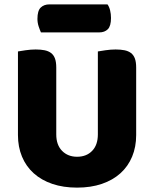

<svg xmlns="http://www.w3.org/2000/svg" viewBox="-20 -841 704 877"><path d="M602 -224Q602 -170 583.5 -125.5Q565 -81 530 -49.5Q495 -18 445 -1Q395 16 332 16Q269 16 219 -1Q169 -18 134 -49.5Q99 -81 80.5 -125.5Q62 -170 62 -224V-606Q73 -608 97 -611.5Q121 -615 143 -615Q166 -615 183.5 -611.5Q201 -608 213 -599Q225 -590 231 -574Q237 -558 237 -532V-227Q237 -179 263.5 -152Q290 -125 332 -125Q375 -125 401 -152Q427 -179 427 -227V-606Q438 -608 462 -611.5Q486 -615 508 -615Q531 -615 548.5 -611.5Q566 -608 578 -599Q590 -590 596 -574Q602 -558 602 -532ZM167 -693Q162 -704 156.5 -720.5Q151 -737 151 -755Q151 -792 166 -806.5Q181 -821 206 -821H471Q479 -810 483 -793.5Q487 -777 487 -759Q487 -722 472.5 -707.5Q458 -693 433 -693Z"/></svg>

Font: BALOOCHETTANREGULAR
Style: Book
Weight: 400
Designer: Maithili Shingre and Ek Type
Foundry: Ek Type
Version: Version 1.100;PS 1.000;hotconv 1.0.88;makeotf.lib2.5.647800;